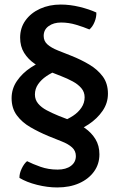

<svg xmlns="http://www.w3.org/2000/svg" viewBox="-20 -716 526 844"><path d="M253.5 -182.5Q279 -192.5 301.5 -207.2Q324 -222 338 -242.8Q352 -263.5 352 -288.5Q352 -311.5 337.5 -328.5Q323 -345.5 299.5 -358.2Q276 -371 248.5 -381.5L196.5 -402Q162 -415.5 132.8 -435.5Q103.5 -455.5 86 -483.8Q68.5 -512 68.5 -550.5Q68.5 -593.5 92 -626.2Q115.5 -659 156 -677.5Q196.5 -696 247 -696Q287.5 -696 329.8 -685.8Q372 -675.5 403.5 -661Q404.5 -641.5 395.8 -619.8Q387 -598 373 -586.5Q347 -597.5 314.5 -607.2Q282 -617 248.5 -617Q215.5 -617 193.8 -601.2Q172 -585.5 172 -558Q172 -535.5 188.5 -520.8Q205 -506 235 -494L293 -471Q336 -454 372.5 -432.2Q409 -410.5 431.8 -379.8Q454.5 -349 454.5 -304Q454.5 -263 431 -228.8Q407.5 -194.5 369.8 -169.5Q332 -144.5 289 -131.5ZM231.5 -406Q206.5 -396.5 184 -381.2Q161.5 -366 147.5 -345.8Q133.5 -325.5 133.5 -300.5Q133.5 -277.5 147.8 -260.5Q162 -243.5 185.8 -231Q209.5 -218.5 237.5 -207L289 -187Q324 -173.5 353 -153.2Q382 -133 399.5 -104.5Q417 -76 417 -37.5Q417 5.5 393.2 38.2Q369.5 71 328 89.5Q286.5 108 231.5 108Q188.5 108 142.8 96.5Q97 85 65.5 66Q65 46.5 75.5 24.8Q86 3 99 -7.5Q123.5 5 158 17.2Q192.5 29.5 233.5 29.5Q270 29.5 291.8 13.2Q313.5 -3 313.5 -30Q313.5 -52.5 297 -67.8Q280.5 -83 251 -94.5L192.5 -118Q150.5 -135.5 113.8 -156.8Q77 -178 54 -209Q31 -240 31 -284.5Q31 -326 54.5 -360.2Q78 -394.5 116 -419.5Q154 -444.5 196.5 -457.5Z"/></svg>

Font: Signika Light
Style: Regular
Weight: 400
Version: Version 2.003;gftools[0.9.32]